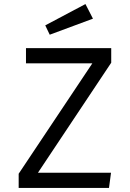

<svg xmlns="http://www.w3.org/2000/svg" viewBox="-20 -926 640 946"><path d="M527 -75 517 0H72V-70L435 -614H108V-689H528V-617L167 -75ZM438 -834 225 -755 203 -801 401 -906Z"/></svg>

Font: Fira Mono
Style: Regular
Weight: 400
Designer: Carrois Corporate & Edenspiekermann AG
Foundry: Carrois Corporate GbR & Edenspiekermann AG
Version: Version 3.206